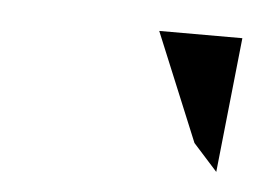

<svg xmlns="http://www.w3.org/2000/svg" viewBox="-28 -784 292 214"><g transform="rotate(5 118.0 -676.5)"><path d="M143 -752 193 -631 220 -601 236 -752Z"/></g></svg>

Font: Charger Sport
Style: DfObl
Weight: 400
Designer: Jasper
Foundry: Cannot Into Space Fonts
Version: Version 1.1